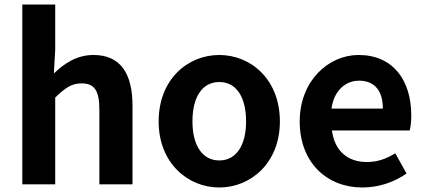

<svg xmlns="http://www.w3.org/2000/svg" viewBox="-20 -818 1887 852"><path d="M225 -798H79V0H225V-385C268 -426 295 -448 342 -448C398 -448 421 -418 421 -331V0H568V-349C568 -490 516 -574 395 -574C319 -574 264 -535 219 -492L225 -597Z M953 14C1093 14 1222 -95 1222 -279C1222 -466 1093 -574 953 -574C813 -574 684 -466 684 -279C684 -95 813 14 953 14ZM953 -106C877 -106 834 -174 834 -279C834 -387 877 -454 953 -454C1029 -454 1072 -387 1072 -279C1072 -174 1029 -106 953 -106Z M1588 14C1660 14 1728 -9 1784 -48L1734 -138C1694 -113 1655 -99 1608 -99C1524 -99 1465 -147 1453 -239H1798C1802 -252 1805 -279 1805 -306C1805 -461 1725 -574 1571 -574C1438 -574 1310 -460 1310 -279C1310 -95 1432 14 1588 14ZM1679 -336H1451C1462 -417 1514 -460 1573 -460C1645 -460 1679 -412 1679 -336Z"/></svg>

Font: Bithumb Trading Sans Bold
Style: Bold
Weight: 700
Designer: Ham Hyungwon
Foundry: Bithumb
Version: Version 0.500;FEAKit 1.0